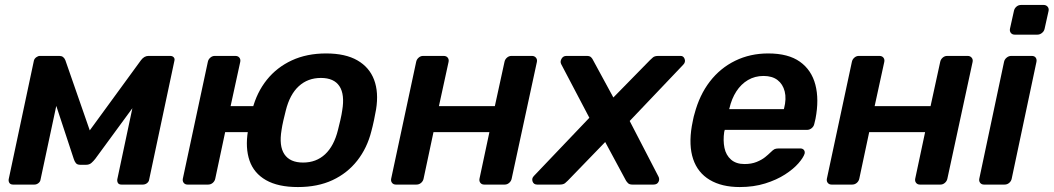

<svg xmlns="http://www.w3.org/2000/svg" viewBox="-20 -746 4258 776"><path d="M33 0Q23 0 18.5 -6Q14 -12 15 -21L117 -501Q119 -509 126.5 -514.5Q134 -520 141 -520H220Q237 -520 244 -503L363 -161L307 -170L550 -503Q563 -520 580 -520H668Q677 -520 682 -514.5Q687 -509 685 -501L583 -21Q582 -12 574.5 -6Q567 0 557 0H471Q461 0 457 -6Q453 -12 454 -21L531 -384L571 -385L365 -104Q358 -95 349.5 -87.5Q341 -80 328 -80H304Q292 -80 286.5 -87Q281 -94 278 -104L189 -374L219 -372L144 -21Q143 -12 135.5 -6Q128 0 119 0Z M1047 -212H890L850 -24Q848 -14 840 -7Q832 0 821 0H738Q728 0 722.5 -7Q717 -14 719 -24L820 -496Q822 -506 830 -513Q838 -520 848 -520H931Q942 -520 947.5 -513Q953 -506 951 -496L912 -317H1069ZM1184 10Q1104 10 1055 -18Q1006 -46 988.5 -97Q971 -148 982 -216Q984 -234 990 -260Q996 -286 1000 -304Q1018 -373 1058.5 -423.5Q1099 -474 1159.5 -502Q1220 -530 1298 -530Q1376 -530 1424.5 -502Q1473 -474 1492 -423.5Q1511 -373 1500 -304Q1497 -286 1491.5 -260Q1486 -234 1481 -216Q1464 -148 1424 -97Q1384 -46 1324 -18Q1264 10 1184 10ZM1205 -89Q1258 -89 1294 -122.5Q1330 -156 1346 -221Q1350 -236 1355.5 -260Q1361 -284 1363 -299Q1374 -364 1352 -397.5Q1330 -431 1277 -431Q1224 -431 1187.5 -397.5Q1151 -364 1135 -299Q1131 -284 1125.5 -260Q1120 -236 1118 -221Q1107 -156 1129.5 -122.5Q1152 -89 1205 -89Z M1580 0Q1570 0 1564.5 -7Q1559 -14 1561 -24L1662 -496Q1664 -506 1672 -513Q1680 -520 1690 -520H1773Q1784 -520 1789.5 -513Q1795 -506 1793 -496L1754 -317H1980L2019 -496Q2021 -506 2029 -513Q2037 -520 2047 -520H2130Q2140 -520 2146 -513Q2152 -506 2150 -496L2048 -24Q2046 -14 2038 -7Q2030 0 2020 0H1937Q1927 0 1921.5 -7Q1916 -14 1918 -24L1958 -212H1732L1692 -24Q1690 -14 1682 -7Q1674 0 1663 0Z M2151 0Q2137 0 2132.5 -12.5Q2128 -25 2138 -35L2362 -270L2248 -487Q2243 -497 2249.5 -508.5Q2256 -520 2269 -520H2352Q2364 -520 2369.5 -514Q2375 -508 2377 -503L2459 -352L2607 -503Q2612 -508 2619 -514Q2626 -520 2641 -520H2729Q2742 -521 2747 -508Q2752 -495 2741 -484L2525 -257L2641 -33Q2647 -22 2641.5 -11Q2636 0 2621 0H2536Q2524 0 2518.5 -5.5Q2513 -11 2510 -16L2426 -172L2275 -16Q2271 -12 2264 -6Q2257 0 2242 0Z M2970 10Q2897 10 2848.5 -19Q2800 -48 2781.5 -103Q2763 -158 2776 -236Q2778 -246 2781 -261.5Q2784 -277 2787 -286Q2807 -362 2849 -416.5Q2891 -471 2951.5 -500.5Q3012 -530 3085 -530Q3166 -530 3213 -496.5Q3260 -463 3275.5 -403.5Q3291 -344 3276 -266L3271 -245Q3269 -235 3260.5 -228Q3252 -221 3241 -221H2909Q2909 -221 2908.5 -218Q2908 -215 2907 -213Q2902 -178 2908 -148.5Q2914 -119 2934.5 -101Q2955 -83 2989 -83Q3017 -83 3038 -91.5Q3059 -100 3072.5 -111Q3086 -122 3093 -129Q3105 -141 3111 -143.5Q3117 -146 3128 -146H3215Q3224 -146 3229 -140Q3234 -134 3232 -125Q3227 -109 3207 -86Q3187 -63 3153 -41Q3119 -19 3072.5 -4.5Q3026 10 2970 10ZM2927 -305H3148L3149 -308Q3159 -347 3151.5 -376.5Q3144 -406 3122.5 -422.5Q3101 -439 3066 -439Q3031 -439 3003 -422.5Q2975 -406 2956 -376.5Q2937 -347 2928 -308Z M3341 0Q3331 0 3325.5 -7Q3320 -14 3322 -24L3423 -496Q3425 -506 3433 -513Q3441 -520 3451 -520H3534Q3545 -520 3550.5 -513Q3556 -506 3554 -496L3515 -317H3741L3780 -496Q3782 -506 3790 -513Q3798 -520 3808 -520H3891Q3901 -520 3907 -513Q3913 -506 3911 -496L3809 -24Q3807 -14 3799 -7Q3791 0 3781 0H3698Q3688 0 3682.5 -7Q3677 -14 3679 -24L3719 -212H3493L3453 -24Q3451 -14 3443 -7Q3435 0 3424 0Z M3957 0Q3947 0 3941.5 -7Q3936 -14 3938 -24L4038 -496Q4040 -506 4048.5 -513Q4057 -520 4067 -520H4150Q4161 -520 4166 -513Q4171 -506 4169 -496L4069 -24Q4067 -14 4059 -7Q4051 0 4040 0ZM4081 -606Q4071 -606 4065.5 -613Q4060 -620 4062 -630L4078 -702Q4080 -712 4088 -719Q4096 -726 4107 -726H4198Q4208 -726 4214 -719Q4220 -712 4218 -702L4202 -630Q4200 -620 4191.5 -613Q4183 -606 4173 -606Z"/></svg>

Font: Rubik Light Medium
Style: Italic
Weight: 500
Italic angle: -12°
Version: Version 2.104